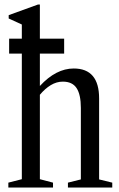

<svg xmlns="http://www.w3.org/2000/svg" viewBox="-20 -842 536 862"><path d="M17.5 0V-22L78 -37.5V-601.5H21V-668.5H78V-732L19 -759V-774L150 -821.5H159V-668.5H268V-601.5H159V-456Q231.5 -534.5 311 -534.5Q425 -534.5 425 -400V-36.5L484 -22V0H285V-22L343 -36.5V-357.5Q343 -417 324 -446.2Q305 -475.5 262 -475.5Q234 -475.5 208 -459.8Q182 -444 159 -416.5V-37.5L218 -22V0Z"/></svg>

Font: Libre Caslon Condensed
Style: Regular
Weight: 400
Designer: Pablo Impallari, Rodrigo Fuenzalida, Katja Schimmel, Ertekin Erdin
Foundry: Pablo Impallari, Rodrigo Fuenzalida
Version: Version 2.000; ttfautohint (v1.8.4.7-5d5b);gftools[0.9.33]